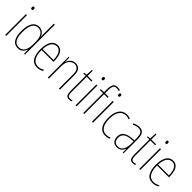

<svg xmlns="http://www.w3.org/2000/svg" viewBox="286 -2099 3444 3444"><g transform="rotate(45 2007.5 -377.5)"><path d="M95 -723Q110 -723 115 -713Q120 -703 120 -691Q120 -676 114 -666.5Q108 -657 94 -657Q80 -657 74.5 -667Q69 -677 69 -690Q69 -702 74.5 -712.5Q80 -723 95 -723ZM107 -527V0H81V-527Z M407 10Q321 10 278.5 -58Q236 -126 236 -255Q236 -393 282 -465Q328 -537 413 -537Q453 -537 482.5 -520.5Q512 -504 530.5 -478.5Q549 -453 556 -425H558Q557 -448 556.5 -469Q556 -490 556 -511V-760H582V0H561L558 -108H556Q548 -79 530 -52Q512 -25 482 -7.5Q452 10 407 10ZM409 -15Q483 -15 519.5 -74Q556 -133 556 -234V-300Q556 -398 519 -455Q482 -512 413 -512Q340 -512 301.5 -447.5Q263 -383 263 -255Q263 -140 297.5 -77.5Q332 -15 409 -15Z M881 -537Q938 -537 972 -503.5Q1006 -470 1021 -415.5Q1036 -361 1036 -298V-271H735Q734 -147 775 -81Q816 -15 897 -15Q929 -15 957.5 -23.5Q986 -32 1018 -51V-22Q992 -7 962.5 1.5Q933 10 897 10Q799 10 754 -64Q709 -138 709 -263Q709 -343 727.5 -405Q746 -467 784 -502Q822 -537 881 -537ZM881 -512Q819 -512 780.5 -458Q742 -404 736 -295H1011Q1011 -356 997.5 -405Q984 -454 955 -483Q926 -512 881 -512Z M1336 -537Q1400 -537 1435 -496Q1470 -455 1470 -366V0H1444V-359Q1444 -441 1415 -477Q1386 -513 1336 -513Q1274 -513 1231.5 -462Q1189 -411 1189 -308V0H1163V-527H1183L1185 -416H1187Q1195 -445 1213 -473Q1231 -501 1261 -519Q1291 -537 1336 -537Z M1711 -14Q1727 -14 1741 -17.5Q1755 -21 1766 -26V-1Q1754 4 1741 7Q1728 10 1710 10Q1657 10 1639 -23.5Q1621 -57 1621 -120V-503H1562V-522L1619 -528L1626 -657H1647V-527H1768V-503H1647V-119Q1647 -66 1660 -40Q1673 -14 1711 -14Z M1881 -723Q1896 -723 1901 -713Q1906 -703 1906 -691Q1906 -676 1900 -666.5Q1894 -657 1880 -657Q1866 -657 1860.5 -667Q1855 -677 1855 -690Q1855 -702 1860.5 -712.5Q1866 -723 1881 -723ZM1893 -527V0H1867V-527Z M2178 -502H2088V0H2062V-502H1982V-524L2062 -528V-604Q2062 -686 2087 -725.5Q2112 -765 2174 -765Q2194 -765 2210 -761.5Q2226 -758 2239 -752L2231 -729Q2217 -735 2202 -738Q2187 -741 2173 -741Q2126 -741 2107 -708.5Q2088 -676 2088 -600V-527H2178Z M2297 -723Q2312 -723 2317 -713Q2322 -703 2322 -691Q2322 -676 2316 -666.5Q2310 -657 2296 -657Q2282 -657 2276.5 -667Q2271 -677 2271 -690Q2271 -702 2276.5 -712.5Q2282 -723 2297 -723ZM2309 -527V0H2283V-527Z M2627 10Q2562 10 2520.5 -23.5Q2479 -57 2459 -117Q2439 -177 2439 -258Q2439 -390 2492 -463.5Q2545 -537 2638 -537Q2687 -537 2726 -518L2717 -494Q2699 -504 2679 -508Q2659 -512 2639 -512Q2558 -512 2511.5 -446.5Q2465 -381 2465 -258Q2465 -188 2482 -133Q2499 -78 2535 -46.5Q2571 -15 2629 -15Q2678 -15 2724 -35V-9Q2705 -1 2679.5 4.5Q2654 10 2627 10Z M2952 -537Q3021 -537 3053 -495.5Q3085 -454 3085 -356V0H3064L3062 -96H3060Q3052 -69 3035.5 -45Q3019 -21 2991.5 -5.5Q2964 10 2921 10Q2853 10 2821.5 -31Q2790 -72 2790 -129Q2790 -208 2841.5 -247.5Q2893 -287 2986 -296L3059 -303V-351Q3059 -441 3033.5 -476.5Q3008 -512 2952 -512Q2928 -512 2899.5 -505Q2871 -498 2839 -480L2829 -503Q2857 -519 2889 -528Q2921 -537 2952 -537ZM2986 -273Q2903 -265 2860 -230.5Q2817 -196 2817 -129Q2817 -74 2844.5 -43.5Q2872 -13 2921 -13Q2995 -13 3027.5 -70.5Q3060 -128 3060 -220V-279Z M3326 -14Q3342 -14 3356 -17.5Q3370 -21 3381 -26V-1Q3369 4 3356 7Q3343 10 3325 10Q3272 10 3254 -23.5Q3236 -57 3236 -120V-503H3177V-522L3234 -528L3241 -657H3262V-527H3383V-503H3262V-119Q3262 -66 3275 -40Q3288 -14 3326 -14Z M3496 -723Q3511 -723 3516 -713Q3521 -703 3521 -691Q3521 -676 3515 -666.5Q3509 -657 3495 -657Q3481 -657 3475.5 -667Q3470 -677 3470 -690Q3470 -702 3475.5 -712.5Q3481 -723 3496 -723ZM3508 -527V0H3482V-527Z M3810 -537Q3867 -537 3901 -503.5Q3935 -470 3950 -415.5Q3965 -361 3965 -298V-271H3664Q3663 -147 3704 -81Q3745 -15 3826 -15Q3858 -15 3886.5 -23.5Q3915 -32 3947 -51V-22Q3921 -7 3891.5 1.5Q3862 10 3826 10Q3728 10 3683 -64Q3638 -138 3638 -263Q3638 -343 3656.5 -405Q3675 -467 3713 -502Q3751 -537 3810 -537ZM3810 -512Q3748 -512 3709.5 -458Q3671 -404 3665 -295H3940Q3940 -356 3926.5 -405Q3913 -454 3884 -483Q3855 -512 3810 -512Z"/></g></svg>

Font: Noto Sans Khmer Condensed Thin
Style: Regular
Weight: 100
Width: 3
Designer: Danh Hong and the Monotype Design Team
Foundry: Monotype Imaging Inc.
Version: Version 2.004; ttfautohint (v1.8.4.7-5d5b)